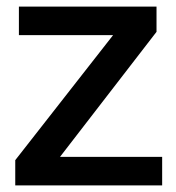

<svg xmlns="http://www.w3.org/2000/svg" viewBox="-20 -559 531 579"><path d="M26 0V-76L321 -453H37V-539H452V-463L161 -86H469V0Z"/></svg>

Font: Georama ExtraCondensed Thin Medium
Style: Regular
Weight: 500
Version: Version 1.001